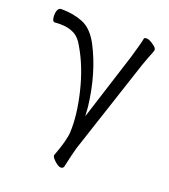

<svg xmlns="http://www.w3.org/2000/svg" viewBox="-140 -578 743 842"><g transform="rotate(20 232.0 -156.5)"><path d="M-3 -415Q-13 -415 -15 -434Q-17 -453 -12 -466.5Q-7 -480 5 -480Q61 -480 106 -462Q151 -444 183 -384Q243 -270 261 -118L264 -74L364 -388Q385 -459 389 -482Q390 -487 401 -487Q412 -487 430.5 -474.5Q449 -462 450 -454.5Q451 -447 445.5 -435Q440 -423 421 -370L276 70Q268 97 253 165Q250 174 239 174Q228 174 209 156.5Q190 139 195 130Q224 53 226 15Q230 -65 204.5 -170.5Q179 -276 132 -355Q114 -389 87.5 -402.5Q61 -416 25 -416H12Q6 -416 -2 -415ZM389 -482ZM261 -118Q261 -118 261 -117Z"/></g></svg>

Font: LXGW WenKai Lite Light
Style: Regular
Weight: 300
Designer: LXGW / Fontworks Inc.
Foundry: LXGW / Fontworks Inc.
Version: Version 1.511; March 25, 2025